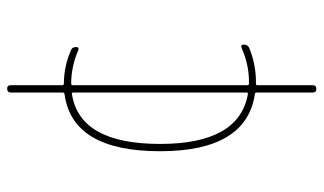

<svg xmlns="http://www.w3.org/2000/svg" viewBox="-205 -525 910 540"><g transform="rotate(-90 250.0 -255.0)"><path d="M255.9 -507.8Q115.2 -486.3 115.2 -259.8Q115.2 -37.1 255.9 -12.7Q259.8 -12.7 259.8 -16.6V-503.9Q259.8 -507.8 255.9 -507.8ZM254.9 6.8Q94.7 -17.6 94.7 -259.8Q94.7 -505.9 253.9 -528.3Q259.8 -528.3 259.8 -534.2V-679.7Q259.8 -689.5 270 -689.9Q280.3 -690.4 280.3 -679.7V-535.2Q280.3 -530.3 285.2 -530.3Q333 -530.3 377.9 -510.7Q387.7 -507.8 387.7 -496.1Q387.7 -486.3 377.9 -490.2Q332 -509.8 285.2 -509.8Q280.3 -509.8 280.3 -504.9V-14.6Q280.3 -9.8 285.2 -9.8H291Q337.9 -9.8 384.8 -30.3Q394.5 -34.2 394.5 -24.4Q394.5 -12.7 384.8 -8.8Q337.9 9.8 291 9.8H285.2Q280.3 9.8 280.3 13.7V169.9Q280.3 179.7 270 179.7Q259.8 179.7 259.8 169.9V12.7Q259.8 6.8 254.9 6.8Z"/></g></svg>

Font: Rounded Mgen+ 1m thin
Style: Regular
Weight: 100
Designer: [Source Han Sans]
Ryoko NISHIZUKA  (kana & ideographs); Paul D. Hunt (Latin, Greek & Cyrillic); Wenlong ZHANG  (bopomofo
Version: Version 1.059.20150602